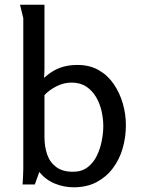

<svg xmlns="http://www.w3.org/2000/svg" viewBox="-20 -783 598 816"><path d="M309 -507Q361 -507 399.5 -485Q438 -463 463.5 -425.5Q489 -388 502 -343Q515 -298 515 -251Q515 -200 501.5 -153Q488 -106 460 -68.5Q432 -31 390.5 -9Q349 13 293 13Q251 13 212.5 -3Q174 -19 147 -52L128 1H76Q77 -16 78 -33.5Q79 -51 79 -67V-706L65 -763H169V-493Q169 -480 168.5 -470.5Q168 -461 167 -452Q199 -481 232.5 -494Q266 -507 309 -507ZM284 -432Q252 -432 221.5 -417Q191 -402 169 -379V-200Q169 -160 180.5 -126.5Q192 -93 219 -73Q246 -53 290 -53Q327 -53 352 -72Q377 -91 391.5 -121Q406 -151 412.5 -184.5Q419 -218 419 -247Q419 -279 411.5 -311.5Q404 -344 388 -371Q372 -398 346.5 -415Q321 -432 284 -432Z"/></svg>

Font: Rosario Medium
Style: Regular
Weight: 500
Version: Version 1.201